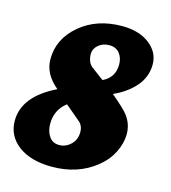

<svg xmlns="http://www.w3.org/2000/svg" viewBox="-105 -766 777 872"><g transform="rotate(15 283.0 -330.0)"><path d="M2 -139Q2 -254 152 -327Q86 -381 86 -451Q86 -547 166 -614Q245 -680 363 -680Q443 -680 492 -642Q541 -604 541 -547Q541 -460 453 -400Q428 -383 401 -371Q466 -317 482 -294Q509 -257 509 -212Q509 -167 486.5 -123Q464 -79 424 -48Q340 20 217 20Q119 20 60 -24Q2 -68 2 -139ZM212 -272Q161 -233 161 -167Q161 -132 177.5 -108Q194 -84 225 -84Q256 -84 279.5 -107Q303 -130 303 -165Q303 -196 282 -213ZM339 -420Q394 -446 394 -507Q394 -539 377 -560Q360 -581 329 -581Q298 -581 277.5 -563Q257 -545 257 -522Q257 -483 280 -464Z"/></g></svg>

Font: Sansita One
Style: Regular
Weight: 400
Designer: Pablo Cosgaya
Foundry: Omnibus-Type
Version: Version 1.001